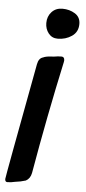

<svg xmlns="http://www.w3.org/2000/svg" viewBox="-71 -806 373 837"><g transform="rotate(5 115.5 -387.0)"><path d="M158 -642Q133 -642 118 -661Q103 -680 103 -706Q103 -735 121 -754.5Q139 -774 168 -774Q199 -774 223 -759Q247 -744 247 -714Q247 -679 220 -660.5Q193 -642 158 -642ZM-6 0Q-16 0 -16 -13Q-16 -21 78 -523Q83 -550 102 -555Q114 -561 137 -562L150 -563Q166 -566 182 -566Q195 -566 195 -550L194 -543Q141 -298 98 -49Q93 -24 74 -14Q52 -7 26 -4Q11 0 -6 0Z"/></g></svg>

Font: Bangerz
Style: Regular
Weight: 400
Designer: vernon adams
Foundry: Vernon Adams
Version: Version 2.10;February 7, 2025;FontCreator 13.0.0.2683 64-bit